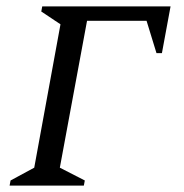

<svg xmlns="http://www.w3.org/2000/svg" viewBox="-20 -580 575 600"><path d="M10 0 13 -16 87 -56 169 -504 109 -544 112 -560H513L486 -414H469L438 -515H252L167 -56L245 -16L242 0Z"/></svg>

Font: Spectral SC
Style: Italic
Weight: 400
Italic angle: -10°
Designer: Jean-Baptiste Levee
Foundry: Production Type
Version: Version 2.001